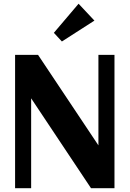

<svg xmlns="http://www.w3.org/2000/svg" viewBox="-20 -988 680 1008"><path d="M59.2 0V-700H179.7L518 -192.9L496.7 -185.9V-700H581V0H457.8L115.3 -514.2L143.5 -521.2V0ZM304.9 -770.2 262.8 -815.7 392.5 -968.4 475.7 -879.8Z"/></svg>

Font: Sutasoma
Style: Regular
Weight: 400
Designer: Izhar Fathurrohim, Akbar Rohmanto, Arusyal Khofiqoini
Foundry: Kiwari Kolektiv
Version: Version 1.102